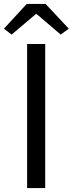

<svg xmlns="http://www.w3.org/2000/svg" viewBox="-37 -957 370 977"><path d="M101 0V-733H193V0ZM22 -781 -17 -811 99 -937H195L313 -811L272 -781L150 -885H145Z"/></svg>

Font: Chocolate Classical Sans
Style: Regular
Weight: 400
Designer: 田海東、宇文滿月
Foundry: Moonlit Owen
Version: Version 1.001